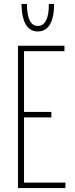

<svg xmlns="http://www.w3.org/2000/svg" viewBox="-20 -963 384 983"><path d="M72 0V-729H310V-701H103V-28H315V0ZM96 -362V-390H243V-362ZM174 -802Q133 -802 112 -838Q91 -874 90 -943H118Q118 -887 132 -858.5Q146 -830 174 -830Q201 -830 216 -859Q231 -888 230 -943H257Q257 -897 247.5 -865.5Q238 -834 219.5 -818Q201 -802 174 -802Z"/></svg>

Font: Hubot Sans Condensed ExtraLight
Style: Regular
Weight: 200
Width: 3
Designer: Deni Anggara
Foundry: GitHub, Inc., Subsidiary of Microsoft Corporation
Version: Version 2.000